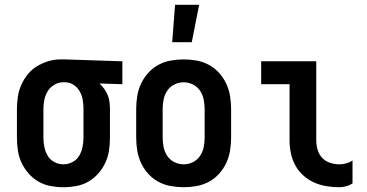

<svg xmlns="http://www.w3.org/2000/svg" viewBox="-20 -777 1540 805"><path d="M246 8Q219 8 192 3Q165 -2 141.5 -15.5Q118 -29 100 -49.5Q82 -70 70.5 -94.5Q59 -119 55 -146Q51 -173 51 -200V-320Q51 -346 55 -372Q59 -398 69.5 -421.5Q80 -445 96.5 -465.5Q113 -486 135.5 -499.5Q158 -513 183 -520.5Q208 -528 234 -528H250L493 -520V-424L397 -427Q408 -417 417 -404.5Q426 -392 431.5 -378.5Q437 -365 439 -350Q441 -335 441 -320V-200Q441 -173 437 -146Q433 -119 421.5 -94.5Q410 -70 392 -49.5Q374 -29 350.5 -15.5Q327 -2 300 3Q273 8 246 8ZM246 -88Q266 -88 284 -97.5Q302 -107 312 -124Q322 -141 326 -160.5Q330 -180 330 -200V-320Q330 -339 327 -357.5Q324 -376 315 -392.5Q306 -409 290.5 -420Q275 -431 256 -432H244Q225 -432 207.5 -421.5Q190 -411 180 -394.5Q170 -378 166 -358.5Q162 -339 162 -320V-200Q162 -180 166 -160.5Q170 -141 180 -124Q190 -107 208 -97.5Q226 -88 246 -88Z M750 8Q723 8 695.5 3Q668 -2 644 -15Q620 -28 601.5 -48.5Q583 -69 571.5 -93.5Q560 -118 555.5 -145.5Q551 -173 551 -200V-320Q551 -347 555.5 -374.5Q560 -402 571.5 -426.5Q583 -451 601.5 -471.5Q620 -492 644 -505Q668 -518 695.5 -523Q723 -528 750 -528Q777 -528 804.5 -523Q832 -518 856 -505Q880 -492 898.5 -471.5Q917 -451 928.5 -426.5Q940 -402 944.5 -374.5Q949 -347 949 -320V-200Q949 -173 944.5 -145.5Q940 -118 928.5 -93.5Q917 -69 898.5 -48.5Q880 -28 856 -15Q832 -2 804.5 3Q777 8 750 8ZM750 -88Q770 -88 788.5 -97Q807 -106 818.5 -123Q830 -140 834 -160Q838 -180 838 -200V-320Q838 -340 834 -360Q830 -380 818.5 -397Q807 -414 788.5 -423Q770 -432 750 -432Q730 -432 711.5 -423Q693 -414 681.5 -397Q670 -380 666 -360Q662 -340 662 -320V-200Q662 -180 666 -160Q670 -140 681.5 -123Q693 -106 711.5 -97Q730 -88 750 -88ZM702 -600 714 -757H815L784 -600Z M1403 8Q1376 8 1348.5 3.5Q1321 -1 1296.5 -12Q1272 -23 1251.5 -41.5Q1231 -60 1218 -84Q1205 -108 1199.5 -135Q1194 -162 1194 -189V-424H1075V-520H1306V-189Q1306 -169 1311.5 -149.5Q1317 -130 1330.5 -115.5Q1344 -101 1363.5 -94.5Q1383 -88 1403 -88Q1417 -88 1431.5 -92Q1446 -96 1458 -104V-8Q1446 0 1431.5 4Q1417 8 1403 8Z"/></svg>

Font: Moesevka
Style: Bold
Weight: 700
Monospace: yes
Designer: Belleve Invis
Foundry: Belleve Invis
Version: Version 32.5.0; ttfautohint (v1.8.4)